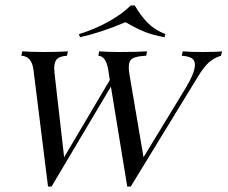

<svg xmlns="http://www.w3.org/2000/svg" viewBox="-20 -678 832 702"><path d="M791.9 -490.3 787.9 -474.2Q762.9 -466.9 743.5 -449.6Q724.2 -432.3 701.6 -394.4L458.1 4H445.2L385.5 -361.3L168.5 4H155.6L102.4 -422.6Q96 -472.6 58.1 -474.2L61.3 -490.3Q94.4 -487.9 141.1 -487.9Q199.2 -487.9 228.2 -490.3L225 -474.2Q200 -472.6 189.1 -462.9Q178.2 -453.2 178.2 -427.4Q178.2 -422.6 179.8 -406.5L214.5 -103.2L381.5 -385.5L375.8 -422.6Q367.7 -472.6 339.5 -474.2L342.7 -490.3Q371.8 -487.9 414.5 -487.9Q483.9 -487.9 517.7 -490.3L514.5 -474.2Q479 -472.6 464.9 -464.5Q450.8 -456.5 450.8 -432.3Q450.8 -422.6 453.2 -406.5L504.8 -103.2L656.5 -352.4Q692.7 -411.3 692.7 -441.1Q692.7 -458.1 680.6 -465.3Q668.5 -472.6 644.4 -474.2L648.4 -490.3Q672.6 -487.9 721.8 -487.9Q772.6 -487.9 791.9 -490.3ZM272.6 -541.9 268.5 -553.2Q326.6 -571 376.6 -598.8Q426.6 -626.6 458.1 -658.1H472.6Q495.2 -619.4 520.6 -594Q546 -568.5 584.7 -553.2L581.5 -541.9Q537.9 -550 510.9 -560.9Q483.9 -571.8 464.5 -582.7Q445.2 -593.5 438.7 -596.8Q349.2 -558.9 272.6 -541.9Z"/></svg>

Font: Playfair Display SC
Style: Italic
Weight: 400
Italic angle: -14°
Designer: Claus Eggers Sørensen
Foundry: Claus Eggers Sørensen
Version: Version 1.202; ttfautohint (v1.6)